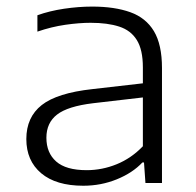

<svg xmlns="http://www.w3.org/2000/svg" viewBox="-20 -570 609 598"><path d="M239.5 8.5Q154.5 8.5 108.2 -30.5Q62 -69.5 62 -137Q62 -205 110 -242.8Q158 -280.5 268 -292.5L425 -310.5V-360Q425 -415 406.2 -445.2Q387.5 -475.5 351.2 -487.2Q315 -499 262 -499Q227 -499 183.5 -492.8Q140 -486.5 96.5 -471.5V-522.5Q134 -536 179.5 -542.8Q225 -549.5 267 -549.5Q337 -549.5 385.8 -532Q434.5 -514.5 459.5 -472.8Q484.5 -431 484.5 -358V0H433L428.5 -64H423.5Q393 -31.5 343.8 -11.5Q294.5 8.5 239.5 8.5ZM124.5 -141Q124.5 -94 155 -67Q185.5 -40 250 -40Q298 -40 343.5 -58.5Q389 -77 425 -114.5V-266.5L270 -248.5Q191 -239 157.8 -213.2Q124.5 -187.5 124.5 -141Z"/></svg>

Font: Encode Sans Expanded Light
Style: Regular
Weight: 300
Width: 7
Designer: Multiple Designers
Foundry: Impallari Type
Version: Version 3.000; ttfautohint (v1.8.3) -l 8 -r 50 -G 200 -x 14 